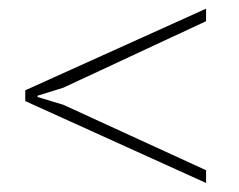

<svg xmlns="http://www.w3.org/2000/svg" viewBox="-20 -480 541 434"><path d="M123 -243.2 445.8 -95.2V-66.4L37.1 -251.5V-275.9L445.8 -460.4V-432.1L123 -281.7L64.9 -263.7V-260.7Z"/></svg>

Font: Battambang Thin
Style: Regular
Weight: 100
Designer: Danh Hong
Version: Version 8.002; ttfautohint (v1.8.3)